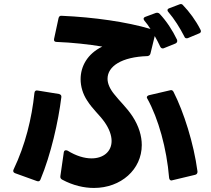

<svg xmlns="http://www.w3.org/2000/svg" viewBox="-20 -888 1040 948"><path d="M789 -650 846 -673C852 -676 855 -680 855 -685C855 -687 855 -689 854 -692C832 -738 802 -784 768 -820C765 -823 761 -825 757 -825C754 -825 752 -825 749 -824L698 -805C692 -803 689 -799 689 -795C689 -792 691 -789 693 -786C703 -774 714 -760 723 -745C605 -780 444 -803 285 -810C276 -811 271 -807 269 -798L247 -696C245 -687 249 -681 259 -681C338 -678 418 -669 485 -658C411 -622 378 -560 378 -497C378 -461 389 -424 410 -392C438 -348 470 -322 495 -287C520 -252 531 -219 531 -192C531 -139 490 -106 432 -106C397 -106 356 -118 314 -144C310 -146 307 -146 305 -146C300 -146 296 -143 295 -136L278 -18C277 -10 280 -5 287 -1C341 28 395 40 444 40C577 40 680 -51 680 -172C680 -216 666 -265 634 -314C604 -359 571 -388 543 -424C522 -450 511 -476 511 -499C511 -561 581 -607 708 -611C716 -612 721 -616 723 -624L744 -710C754 -693 763 -675 771 -658C774 -652 778 -649 783 -649C785 -649 787 -649 789 -650ZM47 -51C43 -43 46 -36 54 -33L162 6C170 9 177 7 180 -2C231 -124 268 -287 283 -409C284 -417 279 -422 271 -424L166 -441C157 -443 151 -439 150 -429C137 -303 105 -172 47 -51ZM705 -407C705 -405 706 -403 708 -400C762 -302 803 -156 815 -10C816 -2 820 3 826 3H827L831 2L944 -25C951 -27 955 -32 955 -39V-42C937 -179 887 -336 837 -434C834 -440 830 -443 825 -443H824L819 -442L716 -418C709 -416 705 -412 705 -407ZM807 -838C807 -835 808 -832 811 -829C841 -794 868 -751 890 -708C892 -702 896 -699 901 -699C903 -699 906 -699 908 -700L963 -723C969 -725 972 -729 972 -734C972 -736 971 -739 970 -741C947 -787 914 -831 884 -862C881 -866 877 -868 873 -868C870 -868 868 -867 865 -866L815 -847C810 -845 807 -842 807 -838Z"/></svg>

Font: LINE Seed JP App_OTF Bold
Style: Regular
Weight: 700
Designer: LINE & Fontrix & Fontworks
Version: Version 1.009